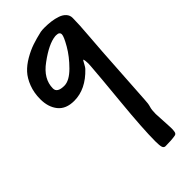

<svg xmlns="http://www.w3.org/2000/svg" viewBox="-274 -911 998 998"><g transform="rotate(-45 225.0 -412.5)"><path d="M296 28Q284 28 280 15.5Q276 3 276 -27Q276 -117 293.5 -299Q311 -481 315 -539Q316 -545 316 -556Q316 -587 311 -593Q307 -588 298.5 -572Q290 -556 285 -551Q212 -474 127 -474Q67 -474 37.5 -510.5Q8 -547 8 -605Q8 -652 23 -691Q38 -730 61 -755Q84 -780 118.5 -800Q153 -820 185.5 -831Q218 -842 258 -851Q272 -853 285 -853Q311 -853 334.5 -850Q358 -847 379.5 -839.5Q401 -832 413.5 -818Q426 -804 426 -785Q426 -740 419 -656Q412 -572 411 -549L390 -219Q389 -191 383.5 -174Q378 -157 378 -127Q378 -113 383 -33Q383 -31 383.5 -21.5Q384 -12 383.5 -6.5Q383 -1 382 6.5Q381 14 377.5 18Q374 22 368 23Q340 28 296 28ZM146 -566Q183 -566 227.5 -610.5Q272 -655 299 -702Q326 -749 326 -764Q326 -782 302 -782H295Q243 -777 166 -720Q94 -668 94 -598Q94 -566 146 -566Z"/></g></svg>

Font: Because We Connect
Style: Regular
Weight: 400
Designer: Liz Wetzel, Aaron Williamson, Russ McMullin
Foundry: Red Hat
Version: Version 1.000